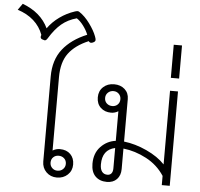

<svg xmlns="http://www.w3.org/2000/svg" viewBox="-116 -1123 1251 1202"><g transform="rotate(5 509.5 -522.5)"><path d="M192 -83V-617Q192 -721 245.5 -789Q299 -857 397 -897Q386 -925 365.5 -952.5Q345 -980 323 -994Q268 -979 228.5 -946Q189 -913 153 -854Q144 -839 135 -839Q133 -839 121 -843Q108 -847 108 -858Q108 -864 111 -871Q92 -923 51 -959.5Q10 -996 -50 -1015L-22 -1055Q95 -1011 140 -915Q170 -957 213.5 -988Q257 -1019 306 -1035Q317 -1039 324 -1039Q331 -1039 336 -1035Q371 -1012 402 -969.5Q433 -927 446 -892Q452 -877 452 -869Q452 -860 441 -854Q432 -849 425 -849Q416 -849 410 -858Q327 -823 285.5 -767.5Q244 -712 244 -617V-156Q265 -169 289 -169Q331 -169 355.5 -144.5Q380 -120 380 -80Q380 -41 353 -15.5Q326 10 285 10Q245 10 218.5 -16.5Q192 -43 192 -83ZM334 -80Q334 -101 320 -114Q306 -127 285 -127Q265 -127 251.5 -114Q238 -101 238 -80Q238 -60 251.5 -46.5Q265 -33 285 -33Q306 -33 320 -46.5Q334 -60 334 -80Z M500 -96Q500 -162 539 -203Q578 -244 633 -251V-437Q612 -424 588 -424Q548 -424 522.5 -448Q497 -472 497 -513Q497 -553 524 -578Q551 -603 592 -603Q633 -603 659 -579.5Q685 -556 685 -518V-251Q756 -243 828.5 -209.5Q901 -176 944 -130V-593H994V0H944V-58Q901 -124 830 -161.5Q759 -199 685 -207V-78Q685 -38 662 -14Q639 10 599 10Q554 10 527 -17Q500 -44 500 -96ZM639 -513Q639 -533 625.5 -546.5Q612 -560 592 -560Q571 -560 557 -546.5Q543 -533 543 -513Q543 -492 557 -479Q571 -466 592 -466Q612 -466 625.5 -479Q639 -492 639 -513ZM633 -78V-206Q553 -189 553 -96Q553 -66 565 -50.5Q577 -35 599 -35Q615 -35 624 -46Q633 -57 633 -78Z M942 -882H994V-674H942Z"/></g></svg>

Font: Niramit ExtraLight
Style: Regular
Weight: 200
Designer: Katatrad Aksorn Co.,Ltd.
Foundry: Cadson Demak Co.,Ltd.
Version: Version 1.000; ttfautohint (v1.6)